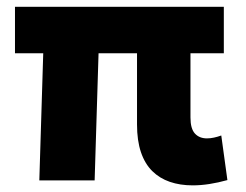

<svg xmlns="http://www.w3.org/2000/svg" viewBox="-20 -530 723 564"><path d="M546 14.5Q509 14.5 479 4.2Q449 -6 427.2 -27.5Q405.5 -49 394 -83Q382.5 -117 382.5 -164.5V-373.5H269.5L258 0H95.5L107 -373.5H24V-510H637.5V-373.5H539.5V-185Q539.5 -152 552.5 -137.8Q565.5 -123.5 588 -123.5Q598 -123.5 608.5 -125.8Q619 -128 630 -132L648 -1Q621 6.5 595.5 10.5Q570 14.5 546 14.5Z"/></svg>

Font: Geologica Cursive
Style: Bold
Weight: 700
Designer: Sindre Bremnes, Frode Helland
Foundry: Monokrom Skriftforlag AS
Version: Version 1.010;gftools[0.9.28]